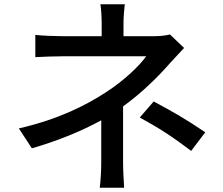

<svg xmlns="http://www.w3.org/2000/svg" viewBox="-20 -828 1040 897"><path d="M563 -808H449C453 -785 455 -748 455 -718V-659H269C235 -659 179 -661 145 -665V-561C176 -563 235 -565 271 -565H663C631 -520 559 -451 475 -397C386 -339 259 -272 68 -228L129 -135C252 -171 360 -215 453 -266V-69C453 -32 450 20 446 49H560C558 18 555 -32 555 -69V-331C643 -394 724 -475 775 -534C793 -554 819 -582 840 -604L774 -667C755 -662 729 -659 703 -659H557V-718C557 -747 560 -785 563 -808ZM873 -123 939 -210C844 -274 791 -304 698 -354L633 -279C723 -230 786 -189 873 -123Z"/></svg>

Font: DAIFUKU Sans JP Medium
Style: Regular
Weight: 500
Designer: Original font ‘Source Han Sans JP’ : Ryoko NISHIZUKA  (kana, bopomofo & ideographs); Paul D. Hunt (Latin, Greek & Cyrill
Foundry: Daifuku
Version: Version 1.000